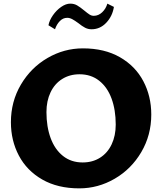

<svg xmlns="http://www.w3.org/2000/svg" viewBox="-20 -1026 892 1056"><path d="M616.5 -341Q616.5 -421.5 593.5 -484Q570.5 -546.5 525.5 -582Q480.5 -617.5 417.5 -617.5Q363.5 -617.5 322 -591.5Q280.5 -565.5 258 -518.2Q235.5 -471 235.5 -409.5Q235.5 -329 258.5 -266.5Q281.5 -204 326.5 -168.2Q371.5 -132.5 434.5 -132.5Q489 -132.5 530.2 -158.5Q571.5 -184.5 594 -232Q616.5 -279.5 616.5 -341ZM40 -354Q40 -467.5 95 -560.8Q150 -654 241.2 -707Q332.5 -760 436 -760Q555 -760 639.8 -711.2Q724.5 -662.5 768.2 -579.8Q812 -497 812 -396Q812 -282.5 757 -189.2Q702 -96 610.8 -43Q519.5 10 416 10Q297 10 212.2 -38.8Q127.5 -87.5 83.8 -170.2Q40 -253 40 -354ZM410.5 -899Q391.5 -913 377.5 -920.5Q363.5 -928 349.5 -928Q326.5 -928 309 -910Q291.5 -892 282.5 -865L246.5 -887Q251.5 -914 271 -942Q290.5 -970 316.5 -988Q342.5 -1006 366.5 -1006Q387.5 -1006 404 -996.5Q420.5 -987 443.5 -968Q461.5 -953 472.5 -946Q483.5 -939 495.5 -939Q521.5 -939 542 -958.5Q562.5 -978 570.5 -1006L606.5 -988Q598.5 -937 564.5 -901Q530.5 -865 483.5 -865Q464.5 -865 448 -873.5Q431.5 -882 410.5 -899Z"/></svg>

Font: TMT Limkin
Style: Regular
Weight: 400
Designer: Gabriel Drozdov
Version: Version 1.000;Glyphs 3.1.2 (3151)